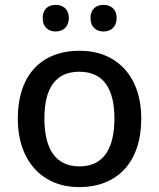

<svg xmlns="http://www.w3.org/2000/svg" viewBox="-20 -757 651 787"><path d="M155 -683C155 -645 179 -628 208 -628C237 -628 262 -645 262 -683C262 -721 237 -737 208 -737C179 -737 155 -721 155 -683ZM351 -683C351 -645 375 -628 404 -628C433 -628 458 -645 458 -683C458 -721 433 -737 404 -737C375 -737 351 -721 351 -683ZM559 -271C559 -449 454 -549 307 -549C149 -549 53 -449 53 -271C53 -91 159 10 304 10C460 10 559 -91 559 -271ZM162 -271C162 -392 205 -463 305 -463C405 -463 449 -392 449 -271C449 -149 405 -75 306 -75C206 -75 162 -149 162 -271Z"/></svg>

Font: Noto Sans Georgian Medium
Style: Regular
Weight: 500
Designer: Monotype Design Team, Akaki Razmadze
Foundry: Google LLC
Version: Version 2.005